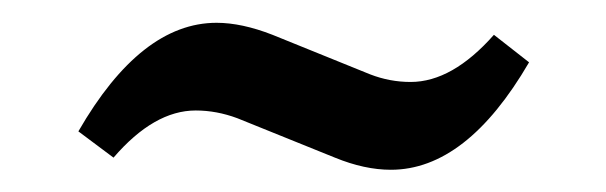

<svg xmlns="http://www.w3.org/2000/svg" viewBox="-20 -783 540 171"><path d="M81.1 -642.6 49.8 -666Q105.5 -762.7 172.9 -762.7Q195.3 -762.7 222.7 -752L309.6 -716.8Q327.1 -710 345.7 -710Q382.8 -710 419.9 -752L451.2 -727.5Q395.5 -631.8 328.1 -631.8Q304.7 -631.8 278.3 -642.6L191.4 -677.7Q172.9 -684.6 154.3 -684.6Q117.2 -684.6 81.1 -642.6Z"/></svg>

Font: MotoyaLCedar
Style: W3 mono
Weight: 400
Version: Version 1.01